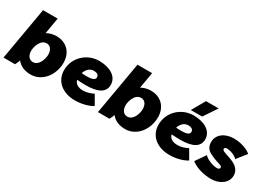

<svg xmlns="http://www.w3.org/2000/svg" viewBox="-12 -1504 3128 2273"><g transform="rotate(30 1552.5 -367.5)"><path d="M6 0H164C171 -13 185 -43 194 -68C233 -17 297 14 382 14C544 14 653 -138 653 -301C653 -440 562 -534 426 -534C374 -534 330 -521 293 -500L331 -720H131ZM332 -127C282 -127 249 -170 249 -234C249 -289 282 -402 366 -402C417 -402 448 -359 448 -294C448 -236 415 -127 332 -127Z M990 17C1088 17 1182 -12 1228 -44L1155 -170C1115 -149 1067 -132 1014 -132C955 -132 906 -154 893 -208C937 -205 977 -203 1013 -203C1182 -203 1268 -254 1268 -354C1268 -474 1146 -533 1010 -533C836 -533 701 -397 701 -232C701 -75 826 17 990 17ZM900 -303C917 -359 958 -400 1012 -400C1050 -400 1082 -387 1082 -348C1082 -310 1028 -300 967 -300C945 -300 922 -301 900 -303Z M1297 0H1455C1462 -13 1476 -43 1485 -68C1524 -17 1588 14 1673 14C1835 14 1944 -138 1944 -301C1944 -440 1853 -534 1717 -534C1665 -534 1621 -521 1584 -500L1622 -720H1422ZM1623 -127C1573 -127 1540 -170 1540 -234C1540 -289 1573 -402 1657 -402C1708 -402 1739 -359 1739 -294C1739 -236 1706 -127 1623 -127Z M2281 17C2379 17 2473 -12 2519 -44L2446 -170C2406 -149 2358 -132 2305 -132C2246 -132 2197 -154 2184 -208C2228 -205 2268 -203 2304 -203C2473 -203 2559 -254 2559 -354C2559 -474 2437 -533 2301 -533C2127 -533 1992 -397 1992 -232C1992 -75 2117 17 2281 17ZM2392 -571 2513 -752H2340L2237 -571ZM2191 -303C2208 -359 2249 -400 2303 -400C2341 -400 2373 -387 2373 -348C2373 -310 2319 -300 2258 -300C2236 -300 2213 -301 2191 -303Z M2850 17C2969 17 3065 -53 3065 -150C3065 -249 2983 -286 2911 -311C2853 -332 2804 -343 2804 -366C2804 -384 2817 -393 2848 -391C2899 -386 2956 -361 2982 -330L3085 -460C3030 -509 2932 -535 2850 -535C2726 -535 2634 -466 2634 -364C2634 -297 2667 -262 2710 -240C2831 -178 2884 -190 2884 -158C2884 -139 2870 -130 2847 -130C2787 -130 2700 -167 2669 -204L2574 -67C2655 -3 2774 17 2850 17Z"/></g></svg>

Font: Fixel Display 20240404 Black
Style: Italic
Weight: 900
Italic angle: -10°
Designer: AlfaBravo + MacPaw
Foundry: Kyrylo Tkachov, Marchela Mozhyna, Serhii Makarenko, Maria Weinstein, Zakhar Kryvoshyya
Version: Version 1.211;Glyphs 3.2 (3225)